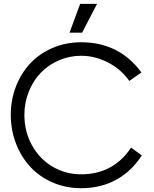

<svg xmlns="http://www.w3.org/2000/svg" viewBox="-20 -966 800 999"><path d="M401.9 13.2Q322.3 13.2 253.4 -16.8Q184.6 -46.9 137.2 -98.4Q89.8 -149.9 63 -219.7Q36.1 -289.6 36.1 -368.2Q36.1 -446.8 63 -516.1Q89.8 -585.4 137.5 -636.2Q185.1 -687 253.7 -716.6Q322.3 -746.1 401.9 -746.1Q600.6 -746.1 715.8 -588.9L652.8 -544.9Q609.4 -606.4 541.5 -641.1Q473.6 -675.8 401.9 -675.8Q341.3 -675.8 286.9 -652.3Q232.4 -628.9 192.9 -588.1Q153.3 -547.4 130.1 -490Q106.9 -432.6 106.9 -368.2Q106.9 -281.7 146 -210.7Q185.1 -139.6 252.7 -99.4Q320.3 -59.1 401.9 -59.1Q569.8 -59.1 662.1 -198.2L717.8 -157.2Q665.5 -75.7 585.4 -31.2Q505.4 13.2 401.9 13.2ZM341.8 -795.9 397 -945.8H484.9L407.2 -795.9Z"/></svg>

Font: Kreadon
Style: Regular
Weight: 400
Designer: kohakuno
Foundry: StudioGnu
Version: Version 1.000;Glyphs 3.1.2 (3151)